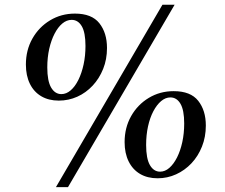

<svg xmlns="http://www.w3.org/2000/svg" viewBox="-20 -782 952 812"><path d="M228.5 -356.5Q186 -356.5 154.8 -374.8Q123.5 -393 106.5 -427.5Q89.5 -462 89.5 -509Q89.5 -570 117 -618.8Q144.5 -667.5 191.8 -696Q239 -724.5 297 -724.5Q368 -724.5 400.2 -683.8Q432.5 -643 432.5 -579Q432.5 -531 416.2 -490.5Q400 -450 371.8 -419.8Q343.5 -389.5 306.8 -373Q270 -356.5 228.5 -356.5ZM239.5 -384Q260.5 -384 279 -400Q297.5 -416 311.5 -444.2Q325.5 -472.5 333.5 -509.2Q341.5 -546 341.5 -587.5Q341.5 -644.5 325.8 -671.2Q310 -698 283 -698Q262 -698 243.5 -682.5Q225 -667 210.8 -639.5Q196.5 -612 188.2 -575.5Q180 -539 180 -497Q180 -439.5 196.2 -411.8Q212.5 -384 239.5 -384ZM667 -762H718.5L267.5 9.5H216.5ZM646.5 -28Q603.5 -28 572.2 -46.5Q541 -65 524 -99.5Q507 -134 507 -181Q507 -242 534.5 -290.8Q562 -339.5 609.2 -368Q656.5 -396.5 714.5 -396.5Q786 -396.5 818.2 -355.8Q850.5 -315 850.5 -251Q850.5 -203 834.2 -162.2Q818 -121.5 789.8 -91.5Q761.5 -61.5 724.8 -44.8Q688 -28 646.5 -28ZM657 -56Q678 -56 696.2 -72Q714.5 -88 728.8 -116.2Q743 -144.5 751 -181.2Q759 -218 759 -259.5Q759 -316.5 743.2 -343.2Q727.5 -370 700.5 -370Q680 -370 661.5 -354.5Q643 -339 628.5 -311.5Q614 -284 606 -247.5Q598 -211 598 -169Q598 -111.5 614 -83.8Q630 -56 657 -56Z"/></svg>

Font: Merriweather 120pt SemiBold
Style: Italic
Weight: 600
Italic angle: -7.8°
Version: Version 2.101